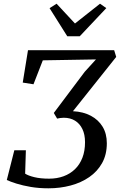

<svg xmlns="http://www.w3.org/2000/svg" viewBox="-20 -1015 650 1041"><path d="M242.5 6Q191.2 6 146.8 -1.5Q102.4 -9.1 69.1 -19.6Q35.7 -30.1 16.9 -39.1L57.7 -200.4H120.3L116.3 -73.5Q133 -62.5 166.4 -54.4Q199.8 -46.3 246.4 -46.3Q289 -46.3 324.7 -59.4Q360.4 -72.5 386.5 -97.7Q412.5 -122.9 426.8 -159.7Q441 -196.6 441 -244.2Q441 -285.8 426.7 -315.4Q412.5 -345 386.6 -360.8Q360.8 -376.6 326 -376.6Q315.5 -376.6 306.6 -375.2Q297.7 -373.9 289.7 -372L271.7 -402.5L439.3 -625.7L500.3 -692.8L212.1 -687.9L161.6 -558.1L103.3 -567.2L131.8 -743H598.9L610.1 -706.4L375.5 -412Q431.5 -409.2 472.6 -387.3Q513.7 -365.5 536.5 -327.7Q559.2 -290 559.2 -238.3Q559.2 -177 533.7 -131.2Q508.3 -85.4 464.1 -54.9Q420 -24.4 362.9 -9.2Q305.9 6 242.5 6ZM344.7 -818.4 248.8 -970.7 286.8 -994.9Q311.8 -968 336.7 -941.2Q361.6 -914.5 386.5 -887.6Q420.3 -914.5 454.4 -941.2Q488.5 -968 522.3 -994.9L556.4 -971L412.4 -818.4Z"/></svg>

Font: Merriweather Light
Style: Italic
Weight: 300
Italic angle: -7.8°
Designer: Eben Sorkin
Foundry: Eben Sorkin
Version: Version 2.101